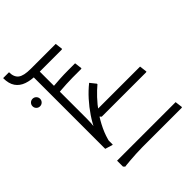

<svg xmlns="http://www.w3.org/2000/svg" viewBox="-159 -1143 1730 1730"><g transform="rotate(45 706.0 -277.5)"><path d="M169 0V-75H278V0ZM278 0V-75Q290 -75 294 -65Q298 -55 298 -38Q298 -22 294 -11Q290 0 278 0ZM0 200V125Q62 125 89.5 89.5Q117 54 117 -35V-353L189 -362L192 -354V-35Q192 36 173.5 89Q155 142 113 171Q71 200 0 200Z M367 192Q347 192 333 178Q319 164 319 144Q319 124 333 110Q347 96 367 96Q387 96 401 110Q415 124 415 144Q415 164 401 178Q387 192 367 192Z M418 0V-75H525V0ZM525 0V-75Q537 -75 541 -65Q545 -55 545 -38Q545 -22 541 -11Q537 0 525 0ZM373 0 376 -42Q376 -42 373 -74.5Q370 -107 367 -158Q364 -209 364 -265V-353L436 -362L439 -354V-247Q439 -206 441.5 -165Q444 -124 446.5 -89.5Q449 -55 451.5 -34.5Q454 -14 454 -14L439 0ZM278 0V-75H384V0ZM278 0Q267 0 262.5 -11Q258 -22 258 -38Q258 -55 262.5 -65Q267 -75 278 -75Z M799 -169V-746L871 -755L874 -747V-183L859 -169ZM1048 -4Q985 -21 920 -51Q855 -81 793.5 -122.5Q732 -164 677 -213.5Q622 -263 578 -318L633 -362H640Q672 -323 719.5 -278Q767 -233 826.5 -191Q886 -149 954.5 -116.5Q1023 -84 1096 -69ZM525 0V-75H794Q819 -75 843.5 -73.5Q868 -72 884 -70Q900 -68 900 -68L994 -75H1122V-68L1101 0ZM525 0Q514 0 509.5 -11Q505 -22 505 -38Q505 -55 509.5 -65Q514 -75 525 -75Z M1252 0V-746L1324 -755L1327 -747V-247Q1327 -206 1329.5 -165Q1332 -124 1334.5 -89.5Q1337 -55 1339.5 -34.5Q1342 -14 1342 -14L1327 0Z"/></g></svg>

Font: Fustat
Style: Regular
Weight: 400
Designer: Mohamed Gaber, Khaled Hosny, Laura Garcia Mut
Foundry: Kief Type Foundry, Alif Type Foundry, Hard Type Foundry
Version: Version 1.007